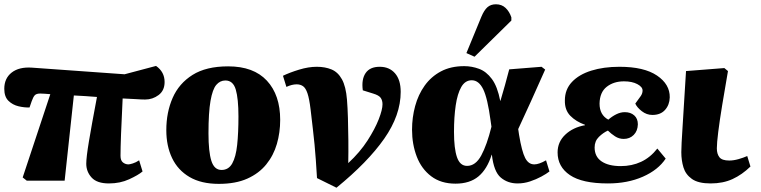

<svg xmlns="http://www.w3.org/2000/svg" viewBox="-26 -843 3555 897"><path d="M483 14Q427 14 402 -13.5Q377 -41 377 -78Q377 -108 389.5 -183Q402 -258 427 -390Q400 -392 373 -394Q346 -396 319 -397L276 1H99L80 -14L209 -403Q196 -404 184 -405Q172 -406 162 -406Q144 -406 136.5 -398Q129 -390 122 -370L112 -341Q88 -340 60.5 -346.5Q33 -353 13.5 -372Q-6 -391 -6 -428Q-6 -477 28.5 -504Q63 -531 123 -527L556 -496L703 -535Q743 -507 743 -460Q743 -420 715 -399Q687 -378 652 -378Q635 -378 607 -380Q579 -382 547 -383Q542 -283 539.5 -216.5Q537 -150 537 -115Q537 -93 548.5 -84Q560 -75 574 -75Q580 -75 594.5 -79.5Q609 -84 624 -94L640 -42Q620 -25 577.5 -5.5Q535 14 483 14Z M996 16Q914 16 859.5 -16Q805 -48 778 -104.5Q751 -161 751 -235Q751 -318 780.5 -385.5Q810 -453 873.5 -493Q937 -533 1040 -533Q1159 -533 1221 -466Q1283 -399 1283 -283Q1283 -224 1267.5 -170.5Q1252 -117 1218 -75Q1184 -33 1129.5 -8.5Q1075 16 996 16ZM1009 -49Q1042 -49 1059 -79.5Q1076 -110 1082 -166Q1088 -222 1088 -299Q1088 -382 1075.5 -424.5Q1063 -467 1027 -467Q1002 -467 984.5 -446.5Q967 -426 957.5 -372Q948 -318 948 -220Q948 -134 961.5 -91.5Q975 -49 1009 -49Z M1546 34 1455 -11Q1452 -59 1449.5 -96Q1447 -133 1443.5 -168Q1440 -203 1435.5 -242Q1431 -281 1425 -332Q1419 -382 1410.5 -407Q1402 -432 1389.5 -440.5Q1377 -449 1360 -449Q1338 -449 1312 -437L1296 -489Q1327 -504 1371 -517.5Q1415 -531 1454 -531Q1493 -531 1523 -518.5Q1553 -506 1571.5 -472.5Q1590 -439 1595 -378Q1598 -341 1599.5 -291.5Q1601 -242 1601.5 -187Q1602 -132 1601 -81Q1656 -132 1691 -186.5Q1726 -241 1743.5 -286Q1761 -331 1761 -356Q1761 -374 1752.5 -386Q1744 -398 1717 -406L1669 -421Q1662 -472 1682 -501.5Q1702 -531 1748 -531Q1793 -531 1819.5 -500.5Q1846 -470 1846 -414Q1846 -305 1769 -195Q1692 -85 1546 34Z M2102 15Q2034 15 1988.5 -19.5Q1943 -54 1921 -111.5Q1899 -169 1899 -237Q1899 -294 1913.5 -347.5Q1928 -401 1958 -443Q1988 -485 2034 -509.5Q2080 -534 2143 -534Q2178 -534 2212 -521.5Q2246 -509 2272 -474Q2298 -439 2311 -372H2312Q2324 -411 2333 -444.5Q2342 -478 2353 -519L2504 -531L2521 -518Q2485 -436 2454.5 -369.5Q2424 -303 2395 -240L2399 -213Q2412 -135 2427.5 -105Q2443 -75 2470 -75Q2492 -75 2525 -94L2541 -42Q2527 -31 2503 -18Q2479 -5 2450.5 4.5Q2422 14 2392 14Q2346 14 2313.5 -13.5Q2281 -41 2272 -120H2271Q2250 -53 2209.5 -19Q2169 15 2102 15ZM2156 -68Q2196 -68 2222.5 -117Q2249 -166 2270 -251L2266 -279Q2252 -384 2231.5 -426Q2211 -468 2178 -468Q2147 -468 2129 -436.5Q2111 -405 2103 -350.5Q2095 -296 2095 -227Q2095 -149 2109 -108.5Q2123 -68 2156 -68ZM2191 -578 2153 -595 2223 -765Q2236 -796 2251.5 -809.5Q2267 -823 2291 -823Q2318 -823 2336 -806Q2354 -789 2363 -762V-747Z M2814 14Q2694 14 2636.5 -25Q2579 -64 2579 -131Q2579 -180 2615 -214Q2651 -248 2707 -258V-260Q2665 -275 2638.5 -302Q2612 -329 2613 -374Q2613 -425 2646 -460Q2679 -495 2736.5 -513Q2794 -531 2868 -531Q2983 -531 3043.5 -490Q3104 -449 3103 -388Q3102 -353 3081 -329.5Q3060 -306 3022 -306Q2995 -306 2972.5 -323.5Q2950 -341 2942 -359Q2960 -383 2968 -395Q2976 -407 2976 -420Q2976 -437 2951.5 -450Q2927 -463 2889 -463Q2841 -463 2808.5 -437.5Q2776 -412 2775 -359Q2775 -306 2816 -284Q2833 -299 2853 -309Q2873 -319 2893 -319Q2920 -319 2937 -304Q2954 -289 2954 -262Q2953 -231 2934.5 -212.5Q2916 -194 2888 -194Q2866 -194 2847.5 -206Q2829 -218 2814 -233Q2792 -223 2772 -203.5Q2752 -184 2752 -154Q2752 -111 2784.5 -89Q2817 -67 2874 -67Q2926 -67 2969 -87Q3012 -107 3045 -149L3084 -102Q3049 -49 2977.5 -17.5Q2906 14 2814 14Z M3294 14Q3236 14 3206.5 -7Q3177 -28 3167 -61Q3157 -94 3157 -132Q3157 -162 3163 -252.5Q3169 -343 3179 -511L3358 -525L3375 -511Q3360 -425 3348 -352Q3336 -279 3329.5 -226.5Q3323 -174 3323 -150Q3323 -124 3335 -108.5Q3347 -93 3381 -93Q3401 -93 3424 -99.5Q3447 -106 3465 -114L3480 -65Q3441 -27 3396.5 -6.5Q3352 14 3294 14Z"/></svg>

Font: Literata 36pt ExtraBold
Style: Italic
Weight: 800
Italic angle: -2°
Designer: Latin by Veronika Burian and Jose Scaglione. Greek by Irene Vlachou. Cyrillic by Vera Evstafieva
Foundry: TypeTogether
Version: Version 3.002